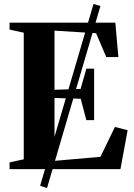

<svg xmlns="http://www.w3.org/2000/svg" viewBox="-20 -858 680 974"><path d="M183.5 84.5 454.5 -838 489.5 -827.5 218.5 96ZM100.5 -50V-692L28.5 -708V-743H565L580.5 -568.5H519L467.5 -689.5L256.5 -702.5V-402.5L389 -407L418 -509.5H457.5V-248.5H418L389.5 -357L256.5 -361V-42L489.5 -62.5L563 -214L627.5 -197.5L591 0H28.5V-34Z"/></svg>

Font: Merriweather 96pt
Style: Bold
Weight: 700
Version: Version 2.100